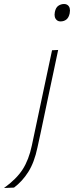

<svg xmlns="http://www.w3.org/2000/svg" viewBox="-102 -745 370 959"><path d="M-82 194Q-19.5 149 11.2 101Q42 53 57 -18L100 -221L110.5 -270.5Q123.5 -332 134.8 -385Q146 -438 158 -494L188.5 -495.5Q176.5 -439 165.5 -386.5Q154 -333.5 141 -271.5Q127.5 -207 117.8 -161Q108 -115 100.5 -79Q92.5 -43 85 -8Q69.5 66 39.5 113.5Q9.5 161 -32 192ZM200 -638Q184.5 -638 176 -651Q170.5 -659.5 170.5 -671.5Q170.5 -677.5 172 -685Q176.5 -707.5 189.5 -716.2Q202.5 -725 218 -725Q234.5 -725 242.5 -712.5Q247.5 -704.5 247.5 -692.5Q247.5 -686 246 -678Q241.5 -657 229.5 -647.5Q217.5 -638 200 -638Z"/></svg>

Font: Heraclito Thin
Style: Italic
Weight: 100
Italic angle: -12°
Designer: Kostas Bartsokas (font) & Cristiano Sobral (main changes)
Foundry: Kostas Bartsokas (font) & Cristiano Sobral (main changes)
Version: Version 1.00;July 8, 2020;FontCreator 13.0.0.2655 64-bit